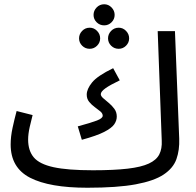

<svg xmlns="http://www.w3.org/2000/svg" viewBox="-20 -860 922 901"><path d="M390 21Q212 21 121 -26Q30 -73 30 -182Q30 -219 39 -260.5Q48 -302 58 -339L133 -320Q127 -298 119.5 -264.5Q112 -231 112 -205Q112 -153 138.5 -121.5Q165 -90 231 -75.5Q297 -61 416 -61Q515 -61 579 -68.5Q643 -76 678.5 -92.5Q714 -109 727.5 -135.5Q741 -162 739 -200L720 -714H801L821 -209Q823 -156 808 -113.5Q793 -71 748 -41Q703 -11 617 5Q531 21 390 21ZM364 -204 345 -267Q408 -284 435 -294.5Q462 -305 462 -317Q462 -328 450.5 -337.5Q439 -347 424.5 -357.5Q410 -368 398.5 -382Q387 -396 387 -416Q387 -442 412 -473Q437 -504 511 -540L542 -483Q496 -461 474.5 -445.5Q453 -430 453 -418Q453 -409 464.5 -399Q476 -389 490.5 -377Q505 -365 516.5 -349.5Q528 -334 528 -313Q528 -294 516 -276.5Q504 -259 469 -241Q434 -223 364 -204ZM469 -741Q448 -741 433.5 -755.5Q419 -770 419 -790Q419 -810 433.5 -825Q448 -840 469 -840Q489 -840 503.5 -825Q518 -810 518 -790Q518 -770 503.5 -755.5Q489 -741 469 -741ZM401 -631Q380 -631 365.5 -645.5Q351 -660 351 -680Q351 -700 365.5 -715Q380 -730 401 -730Q421 -730 435.5 -715Q450 -700 450 -680Q450 -660 435.5 -645.5Q421 -631 401 -631ZM537 -631Q516 -631 501.5 -645.5Q487 -660 487 -680Q487 -700 501.5 -715Q516 -730 537 -730Q557 -730 571.5 -715Q586 -700 586 -680Q586 -660 571.5 -645.5Q557 -631 537 -631Z"/></svg>

Font: TSCustom
Style: Regular
Weight: 400
Designer: Monotype Design Team
Foundry: Monotype Imaging Inc.
Version: Version 2.004; ttfautohint (v1.8.3) -l 8 -r 50 -G 200 -x 14 